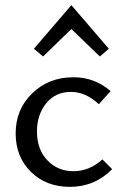

<svg xmlns="http://www.w3.org/2000/svg" viewBox="-20 -722 479 748"><path d="M148 -502 112 -532 258 -702 404 -532 369 -502 258 -609ZM252 6Q160 6 100.5 -52.5Q41 -111 41 -202Q41 -296 105.5 -358.5Q170 -421 266 -421Q349 -421 411 -367L365 -316Q314 -364 256 -364Q196 -364 160 -319.5Q124 -275 124 -210Q124 -140 164.5 -97.5Q205 -55 266 -55Q328 -55 379 -101L417 -63Q349 6 252 6Z"/></svg>

Font: EauTestText Medium
Style: Regular
Weight: 500
Designer: Christian Thalmann (Catharsis Fonts)
Version: Version 0.001;PS 000.001;hotconv 1.0.88;makeotf.lib2.5.64775